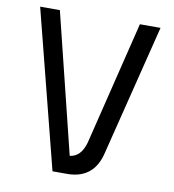

<svg xmlns="http://www.w3.org/2000/svg" viewBox="-79 -765 754 834"><g transform="rotate(10 298.0 -347.5)"><path d="M562 -695 418 -118Q391 -3 278 0H208L31 -695H118L270 -79Q319 -85 337 -149L471 -695Z"/></g></svg>

Font: Panefresco 500wt
Style: Regular
Weight: 700
Foundry: Campivisivi & Chank Co
Version: Version 1.001